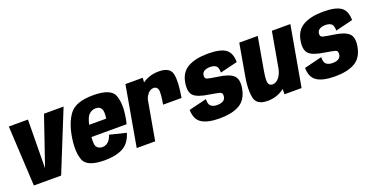

<svg xmlns="http://www.w3.org/2000/svg" viewBox="-26 -1192 3463 1787"><g transform="rotate(-20 1705.0 -298.0)"><path d="M90 0 58.5 -595.5H248L242.5 -116.5H243L407 -595.5H601L360 0Z M793 5.5Q618 5.5 586.5 -77Q555 -159.5 576 -295.5Q597.5 -435.5 659.5 -518.2Q721.5 -601 894.5 -601Q1070.5 -601 1101.2 -517.2Q1132 -433.5 1108.5 -298.5Q1103 -265.5 1096 -240.5H748Q741.5 -171.5 754 -148.5Q772 -117.5 813.5 -117.5Q842 -117.5 868 -137.5Q894 -157.5 908.5 -205L1071 -165Q1042 -67.5 971.5 -31Q901 5.5 793 5.5ZM766.5 -354.5H935.5Q945.5 -423.5 931 -449.5Q915 -478.5 875 -478.5Q834 -478.5 804.5 -447Q782.5 -424 766.5 -354.5Z M1477.5 -295.5Q1498 -413.5 1487.5 -442.8Q1477 -472 1447 -472Q1413 -472 1388 -441.5Q1369 -417.5 1360.5 -390L1291.5 0H1108.5L1213.5 -595.5H1385L1382 -551Q1452 -600.5 1544 -600.5Q1656 -600.5 1671.5 -524.2Q1687 -448 1660 -295.5Z M1930.5 5Q1813 5 1753.8 -32.8Q1694.5 -70.5 1693.5 -165L1869 -208Q1867.5 -154 1890.8 -137Q1914 -120 1950 -120Q1986 -120 2008 -132.2Q2030 -144.5 2034.5 -170.5Q2041.5 -210 2013.2 -217.8Q1985 -225.5 1916.5 -236.5Q1800.5 -253 1763 -291.2Q1725.5 -329.5 1741.5 -420.5Q1758 -516.5 1832.8 -558Q1907.5 -599.5 2031.5 -599.5Q2152.5 -599.5 2204.8 -562.2Q2257 -525 2257 -434L2085.5 -392Q2086 -442 2065.8 -458.8Q2045.5 -475.5 2007.5 -475.5Q1972.5 -475.5 1950.5 -462.8Q1928.5 -450 1925 -425.5Q1918.5 -390.5 1948.5 -382.8Q1978.5 -375 2044 -365.5Q2154 -351 2194.8 -312.8Q2235.5 -274.5 2220 -186Q2201.5 -80 2128.2 -37.5Q2055 5 1930.5 5Z M2572 0 2573.5 -52Q2500 4.5 2405 4.5Q2296 4.5 2280 -76.5Q2264 -157.5 2285 -276L2341 -595.5H2524L2469 -283Q2451 -182 2460.2 -153Q2469.5 -124 2501.5 -124Q2535.5 -124 2564.5 -159Q2589.5 -189.5 2601 -240L2664 -595.5H2847L2741.5 0Z M3073 5Q2955.5 5 2896.2 -32.8Q2837 -70.5 2836 -165L3011.5 -208Q3010 -154 3033.2 -137Q3056.5 -120 3092.5 -120Q3128.5 -120 3150.5 -132.2Q3172.5 -144.5 3177 -170.5Q3184 -210 3155.8 -217.8Q3127.5 -225.5 3059 -236.5Q2943 -253 2905.5 -291.2Q2868 -329.5 2884 -420.5Q2900.5 -516.5 2975.2 -558Q3050 -599.5 3174 -599.5Q3295 -599.5 3347.2 -562.2Q3399.5 -525 3399.5 -434L3228 -392Q3228.5 -442 3208.2 -458.8Q3188 -475.5 3150 -475.5Q3115 -475.5 3093 -462.8Q3071 -450 3067.5 -425.5Q3061 -390.5 3091 -382.8Q3121 -375 3186.5 -365.5Q3296.5 -351 3337.2 -312.8Q3378 -274.5 3362.5 -186Q3344 -80 3270.8 -37.5Q3197.5 5 3073 5Z"/></g></svg>

Font: Anybody ExtraBold
Style: Italic
Weight: 800
Italic angle: -10°
Designer: Tyler Finck
Foundry: Etcetera Type Company
Version: Version 1.010; ttfautohint (v1.8.3) -l 8 -r 50 -G 200 -x 14 